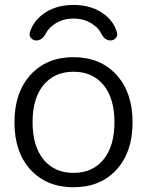

<svg xmlns="http://www.w3.org/2000/svg" viewBox="-20 -790 609 797"><path d="M465.8 -653.3Q468.8 -640.6 460 -631.3Q451.2 -622.1 438.5 -622.1Q414.1 -622.1 399.4 -652.3Q390.6 -670.9 370.1 -685.5Q335 -712.9 285.2 -712.9Q235.4 -712.9 200.2 -685.5Q180.7 -670.9 170.9 -652.3Q155.3 -622.1 130.9 -622.1Q118.2 -622.1 109.4 -631.3Q100.6 -640.6 103.5 -653.3Q114.3 -694.3 152.3 -726.6Q205.1 -769.5 285.2 -769.5Q365.2 -769.5 418 -726.6Q456.1 -694.3 465.8 -653.3ZM160.6 -127.9Q206.1 -72.3 285.2 -72.3Q364.3 -72.3 409.7 -127.9Q455.1 -183.6 455.1 -282.7Q455.1 -381.8 409.7 -437Q364.3 -492.2 285.2 -492.2Q206.1 -492.2 160.6 -437Q115.2 -381.8 115.2 -282.7Q115.2 -183.6 160.6 -127.9ZM463.4 -85.4Q396.5 -12.7 285.2 -12.7Q173.8 -12.7 106.9 -85.4Q40 -158.2 40 -282.2Q40 -406.2 106.9 -479.5Q173.8 -552.7 285.2 -552.7Q396.5 -552.7 463.4 -479.5Q530.3 -406.2 530.3 -282.2Q530.3 -158.2 463.4 -85.4Z"/></svg>

Font: Gen Jyuu Gothic Normal
Style: Regular
Weight: 300
Designer: [Source Han Sans]
Ryoko NISHIZUKA  (kana & ideographs); Paul D. Hunt (Latin, Greek & Cyrillic); Wenlong ZHANG  (bopomofo
Version: Version 1.002.20150607